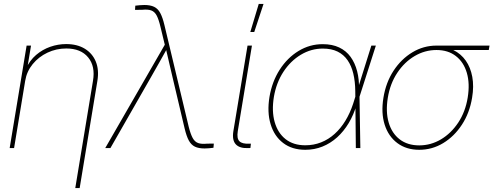

<svg xmlns="http://www.w3.org/2000/svg" viewBox="-20 -755 2516 979"><path d="M108.4 -342.8 51.8 0H29.3L115.7 -522.5H138.2L118.7 -405.3H112.8Q131.8 -447.3 164.1 -474.9Q196.3 -502.4 236.1 -516.4Q275.9 -530.3 317.4 -530.3Q373.5 -530.3 412.4 -506.6Q451.2 -482.9 468.5 -440.9Q485.8 -398.9 476.6 -342.8L386.2 204.1H363.8L454.1 -342.8Q466.8 -417 429.4 -462.4Q392.1 -507.8 317.9 -507.8Q267.1 -507.8 222.2 -486.6Q177.2 -465.3 146.7 -428Q116.2 -390.6 108.4 -342.8Z M516.6 0 820.3 -526.9 797.9 -619.6Q789.1 -656.7 778.6 -676.3Q768.1 -695.8 751 -701.9Q733.9 -708 705.6 -705.1L668.5 -704.6L669.9 -726.1Q685.1 -727.5 693.8 -728.5Q702.6 -729.5 716.3 -729.5Q746.6 -729.5 765.9 -720.2Q785.2 -710.9 797.1 -688.7Q809.1 -666.5 818.4 -627.4L942.4 -107.9Q951.7 -71.3 962.4 -51.5Q973.1 -31.7 990.5 -25.6Q1007.8 -19.5 1035.6 -22.5L1070.3 -22.9L1068.4 -1.5Q1053.7 0 1045.2 1Q1036.6 2 1022.9 2Q992.7 2 973.6 -7.3Q954.6 -16.6 942.6 -38.8Q930.7 -61 921.4 -100.1L860.4 -358.4Q851.1 -396 842.8 -433.8Q834.5 -471.7 825.2 -509.3H833Q812 -471.7 790.8 -433.8Q769.5 -396 748 -358.4L543 0Z M1247.1 0Q1202.6 2.4 1182.6 -18.8Q1162.6 -40 1169.9 -85.9L1242.2 -522.5H1264.6L1192.4 -85.9Q1186.5 -48.8 1200.9 -34.7Q1215.3 -20.5 1251 -22.5Q1253.4 -22.5 1255.1 -22.5Q1256.8 -22.5 1259.3 -22.5L1256.8 -0.5Q1254.4 0 1252 0Q1249.5 0 1247.1 0ZM1256.3 -591.8 1299.3 -734.9H1323.7L1276.4 -591.8Z M1536.6 8.8Q1469.2 8.8 1423.8 -25.9Q1378.4 -60.5 1359.9 -121.6Q1341.3 -182.6 1354 -260.7Q1367.2 -338.9 1406.2 -399.7Q1445.3 -460.4 1502.2 -495.1Q1559.1 -529.8 1625.5 -529.8Q1674.3 -529.8 1709.7 -512.9Q1745.1 -496.1 1767.6 -465.1Q1790 -434.1 1801 -391.8Q1812 -349.6 1810.5 -297.9H1816.4L1813 -265.6L1817.4 0H1794.4L1791.5 -291Q1791 -339.8 1781.5 -379.6Q1772 -419.4 1752.2 -448Q1732.4 -476.6 1701.4 -491.9Q1670.4 -507.3 1626 -507.3Q1566.4 -507.3 1513.9 -475.8Q1461.4 -444.3 1425 -388.7Q1388.7 -333 1376.5 -260.7Q1364.7 -188.5 1380.6 -132.6Q1396.5 -76.7 1436.3 -45.4Q1476.1 -14.2 1536.6 -14.2Q1579.6 -14.2 1617.2 -29.1Q1654.8 -43.9 1686 -72Q1717.3 -100.1 1741.2 -139.4Q1765.1 -178.7 1780.8 -226.6L1873.5 -522.5H1896.5L1812.5 -259.8L1804.2 -220.7H1798.3Q1783.2 -169.4 1758.1 -127.4Q1732.9 -85.4 1699.2 -54.9Q1665.5 -24.4 1624.5 -7.8Q1583.5 8.8 1536.6 8.8Z M2117.7 8.8Q2051.8 8.8 2006.1 -25.4Q1960.4 -59.6 1941.4 -119.4Q1922.4 -179.2 1935.1 -256.8Q1947.8 -335 1986.8 -394.5Q2025.9 -454.1 2082.8 -488.3Q2139.6 -522.5 2205.6 -522.5H2476.1L2472.2 -500H2260.7H2205.6Q2146.5 -500 2094.2 -469.2Q2042 -438.5 2005.6 -383.5Q1969.2 -328.6 1957.5 -256.8Q1945.8 -185.1 1961.9 -130.1Q1978 -75.2 2018.1 -44.4Q2058.1 -13.7 2117.7 -13.7Q2176.8 -13.7 2228.5 -44.4Q2280.3 -75.2 2316.7 -130.1Q2353 -185.1 2364.7 -256.8Q2376.5 -328.6 2360.4 -383.5Q2344.2 -438.5 2304.4 -469.2Q2264.6 -500 2205.6 -500L2204.6 -518.6Q2253.9 -518.6 2292.2 -499.5Q2330.6 -480.5 2355 -445.8Q2379.4 -411.1 2388.2 -363Q2397 -314.9 2387.2 -256.8Q2374.5 -179.2 2335.4 -119.4Q2296.4 -59.6 2240 -25.4Q2183.6 8.8 2117.7 8.8Z"/></svg>

Font: Inter 28pt Thin
Style: Italic
Weight: 250
Italic angle: -9.3988°
Designer: Rasmus Andersson
Foundry: rsms
Version: Version 4.001;git-66647c0bb